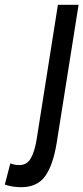

<svg xmlns="http://www.w3.org/2000/svg" viewBox="-151 -559 347 799"><path d="M176 -539 85 35Q70 128 37 174Q4 220 -63 220Q-78 220 -96.5 217.5Q-115 215 -131 209L-108 121Q-97 125 -88.5 126.5Q-80 128 -71 128Q-39 128 -23 100Q-7 72 1 24L90 -539Z"/></svg>

Font: Georama Condensed Medium
Style: Italic
Weight: 500
Width: 3
Italic angle: -9°
Designer: Jean-Baptiste Levee
Foundry: Production Type
Version: Version 1.000